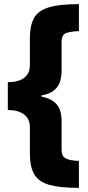

<svg xmlns="http://www.w3.org/2000/svg" viewBox="-20 -744 427 932"><path d="M363 168Q272 168 220 153.5Q168 139 146.5 102.5Q125 66 125 0V-127Q125 -168 96 -189Q67 -210 18 -210V-345Q69 -345 97 -366Q125 -387 125 -428V-558Q125 -618 144 -654.5Q163 -691 214.5 -707.5Q266 -724 363 -724V-593Q328 -592 303.5 -584.5Q279 -577 279 -541V-404Q279 -347 255 -318Q231 -289 181 -281V-275Q232 -265 255.5 -237Q279 -209 279 -155V-16Q279 15 300 25.5Q321 36 363 37Z"/></svg>

Font: Noto Sans Lao UI Cond Blk
Style: Regular
Weight: 900
Width: 3
Designer: Monotype Design Team
Foundry: Monotype Imaging Inc.
Version: Version 2.000; ttfautohint (v1.8.4.7-5d5b)